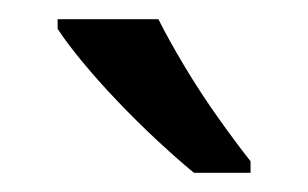

<svg xmlns="http://www.w3.org/2000/svg" viewBox="-20 -786 321 200"><path d="M145 -766Q156 -744 172.5 -716.5Q189 -689 207.5 -663Q226 -637 241 -618V-606H182Q165 -620 144 -639.5Q123 -659 102.5 -680.5Q82 -702 65.5 -722Q49 -742 40 -756V-766Z"/></svg>

Font: hindi115
Style: Book
Weight: 400
Designer: Jelle Bosma - Monotype Design Team
Foundry: Monotype Imaging Inc.
Version: Version 2.003